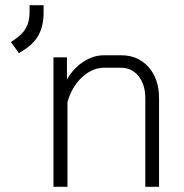

<svg xmlns="http://www.w3.org/2000/svg" viewBox="-20 -720 709 740"><path d="M186 -499H238V-414Q263 -457 301.5 -482Q340 -507 380 -507H447Q512 -507 552.5 -461.5Q593 -416 593 -341V0H540V-342Q540 -394 514 -426.5Q488 -459 446 -459H381Q336 -459 296 -422Q256 -385 240 -326V0H186ZM22 -558 34 -566Q66 -587 80 -612Q94 -637 94 -673V-700H148V-673Q148 -621 129 -585.5Q110 -550 67 -524L53 -515Z"/></svg>

Font: Bai Jamjuree Light
Style: Regular
Weight: 300
Designer: Katatrad Aksorn Co.,Ltd.
Foundry: Cadson Demak Co.,Ltd.
Version: Version 1.000; ttfautohint (v1.6)